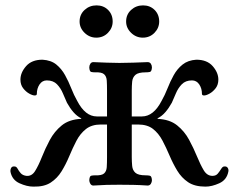

<svg xmlns="http://www.w3.org/2000/svg" viewBox="-20 -687 888 714"><path d="M104 7Q80 7 52.5 -5.5Q25 -18 19 -48Q18 -56 21.5 -62.5Q25 -69 34 -68Q41 -68 45.5 -59.5Q50 -51 57 -43Q64 -35 78 -33Q98 -31 110.5 -51Q123 -71 135.5 -102.5Q148 -134 165 -166Q182 -198 209.5 -220.5Q237 -243 282 -245V-247Q266 -255 253 -270Q240 -285 229 -305Q222 -320 214 -339.5Q206 -359 192 -373.5Q178 -388 154 -388Q137 -388 127 -373Q117 -358 117 -338Q117 -332 109 -332Q101 -332 88.5 -339Q76 -346 66 -359Q56 -372 56 -391Q56 -417 77 -441Q98 -465 138 -465Q170 -463 189.5 -447Q209 -431 222 -407.5Q235 -384 245 -358.5Q255 -333 267 -312Q297 -254 340 -254H378V-350Q378 -372 377 -387.5Q376 -403 367 -411Q358 -419 334 -418Q325 -418 319 -419.5Q313 -421 312 -436Q312 -444 316 -450Q320 -456 327 -456Q356 -455 377 -454Q398 -453 424 -453Q451 -453 475.5 -454Q500 -455 529 -456Q537 -456 541 -450Q545 -444 545 -436Q544 -421 537.5 -419.5Q531 -418 522 -418Q494 -418 483.5 -408.5Q473 -399 471.5 -383.5Q470 -368 470 -350V-254H508Q551 -254 581 -312Q593 -333 603 -358.5Q613 -384 626 -407.5Q639 -431 659 -447Q679 -463 710 -465Q750 -465 771 -441Q792 -417 792 -391Q792 -372 782 -359Q772 -346 759.5 -339Q747 -332 739 -332Q731 -332 731 -338Q731 -358 721 -373Q711 -388 694 -388Q670 -388 656 -373.5Q642 -359 634 -339.5Q626 -320 619 -305Q608 -285 595 -270Q582 -255 566 -247V-245Q611 -243 638.5 -221Q666 -199 683 -167.5Q700 -136 712.5 -105.5Q725 -75 737.5 -54Q750 -33 770 -33Q783 -33 790 -41.5Q797 -50 802.5 -59Q808 -68 814 -68Q823 -69 827 -62.5Q831 -56 829 -48Q823 -18 795.5 -5.5Q768 7 744 7Q704 7 679.5 -9.5Q655 -26 639 -52.5Q623 -79 610.5 -108.5Q598 -138 584 -164.5Q570 -191 549 -207.5Q528 -224 493 -224H470V-103Q470 -86 471.5 -70Q473 -54 483.5 -44.5Q494 -35 522 -35Q531 -35 537.5 -33.5Q544 -32 545 -17Q545 -10 541 -3.5Q537 3 529 3Q500 1 475.5 0.5Q451 0 424 0Q398 0 377 0.5Q356 1 327 3Q320 3 316 -3.5Q312 -10 312 -17Q313 -32 319 -33.5Q325 -35 334 -35Q358 -34 367 -42Q376 -50 377 -65.5Q378 -81 378 -103V-224H355Q321 -224 299.5 -207Q278 -190 264 -163Q250 -136 237.5 -106Q225 -76 209 -50Q193 -24 168.5 -8Q144 8 104 7ZM511 -547Q486 -547 467.5 -565Q449 -583 449 -607Q449 -633 467.5 -650Q486 -667 512 -667Q538 -667 555 -650Q572 -633 572 -607Q572 -583 554.5 -565Q537 -547 511 -547ZM338 -547Q313 -547 294.5 -565Q276 -583 276 -607Q276 -633 294.5 -650Q313 -667 339 -667Q365 -667 382 -650Q399 -633 399 -607Q399 -583 381.5 -565Q364 -547 338 -547Z"/></svg>

Font: Alice
Style: Regular
Weight: 400
Designer: Ksenia Yerulevich
Foundry: Cyreal (http://www.cyreal.org/)
Version: Version 2.003; ttfautohint (v1.8.3)